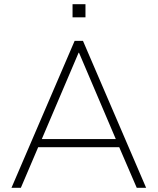

<svg xmlns="http://www.w3.org/2000/svg" viewBox="-20 -901 756 921"><path d="M35 0 338 -705H378L681 0H636L548 -204L575 -195H139L167 -204L80 0ZM357 -648 178 -228 156 -234H558L538 -228L359 -648ZM328 -818V-881H390V-818Z"/></svg>

Font: Nunito Sans 12pt ExtraLight ExtraLight
Style: Regular
Weight: 250
Version: Version 3.101;gftools[0.9.27]